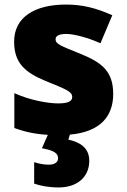

<svg xmlns="http://www.w3.org/2000/svg" viewBox="-20 -583 557 843"><path d="M372 123C372 59 320 39 280 30L287 8C423 -4 477 -75 477 -170C477 -267 431 -307 335 -346C243 -383 224 -390 224 -411C224 -426 241 -434 271 -434C304 -434 366 -418 421 -393L473 -516C404 -547 343 -563 270 -563C133 -563 42 -508 42 -400C42 -309 87 -266 179 -228C272 -190 297 -181 297 -157C297 -138 278 -129 235 -129C193 -129 113 -142 43 -174V-21C92 -3 137 6 190 9L164 68C215 77 235 89 235 112C235 129 220 140 195 140C173 140 152 136 130 129V223C154 232 192 240 238 240C319 240 372 194 372 123Z"/></svg>

Font: Noto Sans Sinhala UI Black
Style: Regular
Weight: 900
Designer: Jelle Bosma - Monotype Design Team
Foundry: Monotype Imaging Inc.
Version: Version 2.006